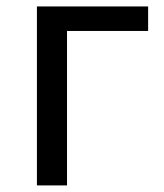

<svg xmlns="http://www.w3.org/2000/svg" viewBox="-20 -563 499 583"><path d="M92.1 0V-543.4H429.8V-469H183.5V0Z"/></svg>

Font: Noto Sans TC
Style: Regular
Weight: 100
Designer: Ryoko NISHIZUKA 西塚涼子 (kana, bopomofo & ideographs); Paul D. Hunt (Latin, Greek & Cyrillic); Sandoll Communications 산돌커뮤니
Foundry: Adobe
Version: Version 2.004;hotconv 1.0.118;makeotfexe 2.5.65603